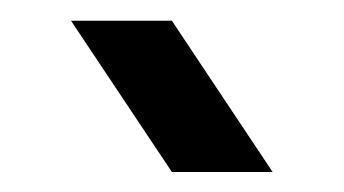

<svg xmlns="http://www.w3.org/2000/svg" viewBox="-20 -899 333 186"><path d="M48.8 -878.9H146.5L244.1 -732.4H146.5Z"/></svg>

Font: BabelStone Runic Beorhtnoth
Style: Regular
Weight: 400
Designer: Andrew West
Foundry: BabelStone
Version: Version 7.004;November 9, 2023